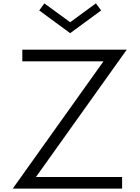

<svg xmlns="http://www.w3.org/2000/svg" viewBox="-20 -1120 833 1140"><path d="M55.5 0 594.5 -756H112.5V-825H732.5L193.5 -69H705V0ZM396.5 -923 213 -1058 243.5 -1100 396.5 -988 549.5 -1100 580.5 -1058Z"/></svg>

Font: Spartan Thin
Style: Regular
Weight: 400
Version: Version 1.004